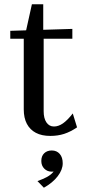

<svg xmlns="http://www.w3.org/2000/svg" viewBox="-20 -625 410 897"><path d="M215 10Q175 10 147.5 -4.5Q120 -19 105.5 -46.5Q91 -74 91 -114V-444H28V-481L318 -490V-444H184V-105Q184 -72 197 -53Q210 -34 232 -34Q253 -34 274 -48.5Q295 -63 320 -95L340 -30Q309 -9 279.5 0.5Q250 10 215 10ZM100 -474 129 -605H182V-474ZM185 252 155 221Q183 211 200 201.5Q217 192 227.5 180Q238 168 243 153L258 166Q244 177 222 177Q201 177 187 163Q173 149 173 127Q173 104 186.5 91Q200 78 222 78Q245 78 259 94Q273 110 273 138Q273 168 249.5 198.5Q226 229 185 252Z"/></svg>

Font: Sutasoma
Style: Regular
Weight: 400
Designer: Izhar Fathurrohim, Akbar Rohmanto, Arusyal Khofiqoini
Foundry: Kiwari Kolektiv
Version: Version 1.102